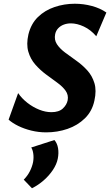

<svg xmlns="http://www.w3.org/2000/svg" viewBox="-20 -693 589 1027"><path d="M227 15Q186 15 147.5 5.5Q109 -4 77.5 -19.5Q46 -35 26 -53L77 -195Q97 -166 126.5 -143Q156 -120 189.5 -106.5Q223 -93 255 -93Q295 -93 316 -112.5Q337 -132 342 -157Q347 -185 331 -207.5Q315 -230 286 -251Q257 -272 226 -295Q195 -318 169 -347.5Q143 -377 131.5 -416.5Q120 -456 132 -509Q146 -566 183 -602Q220 -638 272 -655.5Q324 -673 380 -673Q427 -673 471.5 -661Q516 -649 549 -626L495 -499Q465 -534 428.5 -551Q392 -568 359 -568Q339 -568 321.5 -561.5Q304 -555 291.5 -542Q279 -529 275 -510Q269 -480 284.5 -456.5Q300 -433 328 -412Q356 -391 388 -368.5Q420 -346 446.5 -317Q473 -288 485 -248.5Q497 -209 485 -155Q473 -98 434 -60Q395 -22 341 -3.5Q287 15 227 15ZM151 314 107 268Q127 248 139.5 223.5Q152 199 157 174Q161 150 158 129Q155 108 147 96L271 56Q286 73 290.5 99.5Q295 126 289 156Q283 186 263 216Q243 246 214 271.5Q185 297 151 314Z"/></svg>

Font: Ysabeau Office ExtraBold
Style: Italic
Weight: 800
Italic angle: -12°
Designer: Christian Thalmann (Catharsis Fonts)
Version: Version 2.001;gftools[0.9.30]; featfreeze: tnum,lnum,ss02